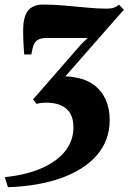

<svg xmlns="http://www.w3.org/2000/svg" viewBox="-62 -558 549 821"><path d="M-28 242.5 -41.5 199.5Q50.5 190 116 161.2Q181.5 132.5 216.8 88Q252 43.5 252 -14Q252 -67 221.5 -93Q191 -119 136 -119Q123.5 -119 113.2 -117.8Q103 -116.5 94.5 -113.5L79 -132.5L284 -367.5L312.5 -395.5Q289.5 -395.5 260.2 -395.5Q231 -395.5 200 -395.5Q169 -395.5 139.5 -395.5Q116 -395.5 102.8 -389.2Q89.5 -383 83 -367.8Q76.5 -352.5 72 -325H41.5Q40 -344.5 39 -361Q38 -377.5 37.5 -393.8Q37 -410 37 -427.5Q37 -466 45.8 -490.5Q54.5 -515 73.8 -526.8Q93 -538.5 124 -538.5Q165.5 -538.5 214 -534.2Q262.5 -530 309.8 -525.5Q357 -521 393 -521Q413 -521 424.5 -525Q436 -529 447 -538L467.5 -516.5L217.5 -231.5Q227 -231.5 240.2 -230Q253.5 -228.5 267.5 -225.5Q311 -217 342.2 -193Q373.5 -169 390.2 -131.5Q407 -94 407 -45Q407 42 353 104.8Q299 167.5 201.2 202.8Q103.5 238 -28 242.5Z"/></svg>

Font: Merriweather 96pt Black
Style: Italic
Weight: 900
Italic angle: -7.8°
Version: Version 2.101